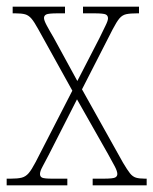

<svg xmlns="http://www.w3.org/2000/svg" viewBox="-22 -556 460 576"><path d="M-2 0V-20H10Q31 -20 43 -23Q55 -26 64 -36.5Q73 -47 85 -70L195 -284L93 -468Q81 -490 72.5 -500Q64 -510 53.5 -513Q43 -516 24 -516H16V-536H173V-516H152Q123 -516 116.5 -512.5Q110 -509 110 -502Q110 -495 118 -480Q126 -465 139 -443L210 -313L276 -441Q287 -464 294.5 -479Q302 -494 302 -501Q302 -509 295.5 -512.5Q289 -516 260 -516H227V-536H395V-516H390Q369 -516 357 -513.5Q345 -511 336.5 -501Q328 -491 316 -468L224 -288L347 -68Q360 -46 368 -36Q376 -26 386 -23Q396 -20 413 -20H418V0H256V-20H288Q317 -20 323.5 -23.5Q330 -27 330 -34Q330 -42 322.5 -56.5Q315 -71 302 -94L209 -258L124 -91Q112 -68 105 -55Q98 -42 98 -34Q98 -26 104.5 -23Q111 -20 135 -20H180V0Z"/></svg>

Font: Noto Serif Condensed Thin
Style: Regular
Weight: 100
Width: 3
Designer: Monotype Design Team
Foundry: Monotype Imaging Inc.
Version: Version 2.013; ttfautohint (v1.8.4.7-5d5b)